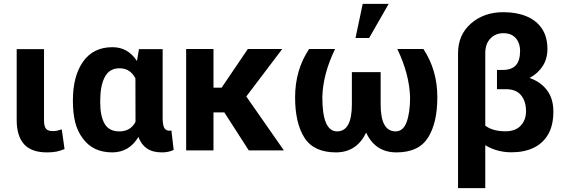

<svg xmlns="http://www.w3.org/2000/svg" viewBox="-20 -784 2940 1001"><path d="M225 10.5Q143.5 10.5 105.2 -32.5Q67 -75.5 67 -158.5V-528H209.5V-156.5Q209.5 -125.5 219.8 -113Q230 -100.5 254 -100.5Q268 -100.5 276.8 -102.5Q285.5 -104.5 302 -109.5L316.5 -7Q294.5 2.5 273.8 6.5Q253 10.5 225 10.5Z M824 10.5Q776 10.5 746.2 -9.8Q716.5 -30 701.5 -70Q654 10 565.5 10.5Q466 10.5 413.5 -60Q384 -98 372 -146.5Q360 -195 360 -260Q360 -387.5 413.2 -462.8Q466.5 -538 566.5 -538Q647 -538 694 -466L704.5 -528H828V-168.5Q828 -133 836.2 -117.8Q844.5 -102.5 863 -102.5Q869 -102.5 873.5 -104.5L885.5 -2.5Q859.5 10.5 824 10.5ZM602 -99Q661 -99 686.5 -149Q686 -157.5 686 -375.5Q659 -428 603 -428Q550 -428 526.2 -382.2Q502.5 -336.5 502.5 -260V-249.5Q502.5 -178.5 525.5 -138.8Q548.5 -99 602 -99Z M1460 0H1277L1149.5 -198H1093V0H950.5V-528.5H1093V-327H1135.5L1272 -528.5H1451.5L1264 -281Z M1904.5 -586H1833.5L1871 -764H2006.5ZM2047 10.5Q1936.5 10.5 1889 -92.5Q1839.5 10 1732 10.5Q1616 10.5 1567.2 -66Q1518.5 -142.5 1518.5 -276.5Q1518.5 -419 1591.5 -528.5H1727Q1663 -397 1660.5 -276.5Q1660.5 -99.5 1737 -99Q1814.5 -99 1814.5 -239.5V-408H1964.5V-239.5Q1964.5 -99.5 2042 -99Q2082.5 -99 2100.2 -148.2Q2118 -197.5 2118 -276.5Q2114.5 -397 2051.5 -528.5H2187.5Q2260 -418.5 2260 -278.5Q2260 -277.5 2260 -276.5Q2260 -142.5 2211.2 -66Q2162.5 10.5 2047 10.5Z M2510 197H2368V-506.5Q2368 -602.5 2435.5 -661.5Q2503 -720.5 2604.5 -720.5Q2673 -720.5 2724.8 -699Q2776.5 -677.5 2805.2 -635Q2834 -592.5 2834 -528.5Q2834 -477.5 2809.2 -439.2Q2784.5 -401 2741 -377.5Q2799.5 -357 2832.2 -313.2Q2865 -269.5 2865 -202.5Q2865 -130.5 2837.8 -83.5Q2810.5 -36.5 2761.5 -13.2Q2712.5 10 2647 10Q2570.5 10 2510 -27ZM2615 -99.5Q2667.5 -99.5 2695 -129.2Q2722.5 -159 2722.5 -204Q2722.5 -255.5 2696.8 -287.2Q2671 -319 2618 -319H2571V-419.5H2602.5Q2647 -419.5 2669.2 -443.5Q2691.5 -467.5 2691.5 -519Q2691.5 -544 2682 -565Q2672.5 -586 2653.5 -598.5Q2634.5 -611 2604.5 -611Q2563.5 -611 2536.8 -583.2Q2510 -555.5 2510 -506.5V-129Q2548.5 -99.5 2615 -99.5Z"/></svg>

Font: Roberto Sans
Style: Bold
Weight: 700
Designer: Google (font) & Cristiano Sobral (main changes)
Version: Version 1.000;October 12, 2021;FontCreator 14.0.0.2814 64-bi